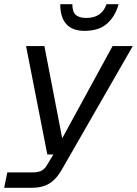

<svg xmlns="http://www.w3.org/2000/svg" viewBox="-25 -751 657 921"><path d="M-5 150 10 76H131Q159 76 174.5 67.5Q190 59 201 40L231 -10H202L100 -530H188L281 -48L254 -52L515 -530H612L269 67Q244 110 210.5 130Q177 150 124 150ZM380 -603Q323 -603 293.5 -635Q264 -667 264 -731H322Q322 -694 338.5 -679.5Q355 -665 388 -665Q426 -665 450 -681Q474 -697 486 -731H544Q528 -673 489 -638Q450 -603 380 -603Z"/></svg>

Font: Geist Mono
Style: Italic
Weight: 400
Italic angle: -12°
Monospace: yes
Designer: Basement.studio, Andrés Briganti, Mateo Zaragoza
Foundry: Basement.studio, Vercel, Andrés Briganti, Guido Ferreyra, Mateo Zaragoza
Version: Version 1.500